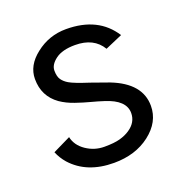

<svg xmlns="http://www.w3.org/2000/svg" viewBox="-93 -536 594 629"><g transform="rotate(-20 204.0 -222.0)"><path d="M305.7 -349.1Q277.8 -396 212.4 -396Q168 -396 144.3 -378.4Q120.6 -360.8 120.6 -340.1Q120.6 -319.3 128.4 -308.3Q136.2 -297.4 149.4 -289.6Q165.5 -279.8 217.3 -263.2L279.3 -241.2Q378.4 -202.6 378.4 -124Q378.4 -67.9 327.1 -28.3Q276.4 10.7 201.7 10.7Q107.4 10.7 54.7 -47.9Q38.6 -66.4 29.3 -88.9L91.3 -119.1Q97.7 -88.9 126.5 -69.3Q155.3 -49.8 189.7 -49.8Q224.1 -49.8 244.1 -55.4Q264.2 -61 278.8 -70.8Q309.6 -91.3 309.6 -124Q309.6 -168.9 240.7 -190.4Q221.2 -196.8 197.8 -202.9Q174.3 -209 147.2 -218.3Q120.1 -227.5 98.6 -242.2Q51.3 -275.9 51.3 -335.9Q51.3 -383.3 96.7 -418.5Q143.1 -455.1 202.6 -455.1Q314.5 -455.1 365.7 -375Z"/></g></svg>

Font: Meera
Style: Regular
Weight: 400
Designer: Hussain KH and Suresh P for Swathanthra Malayalam Computing (SMC)
Version: 7.0.0+20160512